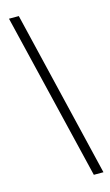

<svg xmlns="http://www.w3.org/2000/svg" viewBox="-123 -790 506 887"><g transform="rotate(-15 129.5 -347.0)"><path d="M18 -746H65L256 52H210Z"/></g></svg>

Font: Muli ExtraLight
Style: Italic
Weight: 275
Italic angle: -4.541°
Designer: Vernon Adams
Foundry: Vernon Adams
Version: Version 2.001